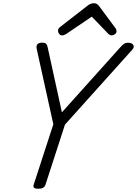

<svg xmlns="http://www.w3.org/2000/svg" viewBox="-20 -1154 848 1188"><path d="M216 14Q181 14 188 -10L310 -385L207 -852Q203 -870 211.5 -880Q220 -890 240 -890Q259 -890 265.5 -883Q272 -876 275 -861L363 -459L724 -861Q739 -878 750 -884.5Q761 -891 781 -889Q799 -887 805.5 -874.5Q812 -862 798 -846L382 -383L261 -10Q253 14 216 14ZM364 -935Q353 -935 346 -944.5Q339 -954 339 -963Q339 -971 341.5 -975.5Q344 -980 348 -984L518 -1116Q530 -1126 540 -1130Q550 -1134 562 -1134Q572 -1134 580 -1129Q588 -1124 595 -1114L695 -979Q699 -974 700 -969Q701 -964 701 -960Q701 -949 690.5 -942Q680 -935 672 -935Q664 -935 657.5 -939Q651 -943 646 -949L548 -1051L390 -944Q383 -940 376.5 -937.5Q370 -935 364 -935Z"/></svg>

Font: Playwrite DK Loopet Light
Style: Regular
Weight: 300
Version: Version 1.003